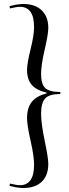

<svg xmlns="http://www.w3.org/2000/svg" viewBox="-20 -764 345 958"><path d="M212 -298V-302Q161 -314 138 -341Q115 -368 115 -415Q115 -448 132.5 -518Q150 -588 150 -629Q150 -730 79 -730Q64 -730 30 -722L27 -733Q65 -744 97 -744Q155 -744 188 -712.5Q221 -681 221 -625Q221 -594 203 -516.5Q185 -439 185 -395Q185 -344 206 -324.5Q227 -305 281 -305V-295Q227 -295 206 -273.5Q185 -252 185 -196Q185 -148 203 -62Q221 24 221 54Q221 111 188.5 142.5Q156 174 97 174Q65 174 27 163L30 152Q64 160 79 160Q150 160 150 58Q150 15 132.5 -62Q115 -139 115 -175Q115 -226 138.5 -255.5Q162 -285 212 -298Z"/></svg>

Font: Libre Caslon Display
Style: Regular
Weight: 400
Designer: Pablo Impallari, Rodrigo Fuenzalida
Foundry: Pablo Impallari, Rodrigo Fuenzalida
Version: Version 1.002